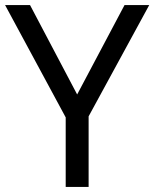

<svg xmlns="http://www.w3.org/2000/svg" viewBox="-20 -734 606 754"><path d="M283 -363 469 -714H566L328 -277V0H238V-273L0 -714H98Z"/></svg>

Font: ubangla85
Style: Book
Weight: 400
Designer: Jelle Bosma - Monotype Design Team
Foundry: Monotype Imaging Inc.
Version: Version 2.003